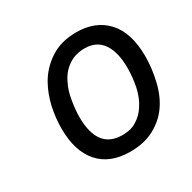

<svg xmlns="http://www.w3.org/2000/svg" viewBox="-123 -625 768 767"><g transform="rotate(-30 261.5 -241.5)"><path d="M319.3 -502Q249 -502 199.2 -469.7Q148.4 -436.5 120.1 -384.8Q98.6 -345.7 86.9 -295.9Q76.2 -246.1 76.2 -197.3Q76.2 -93.8 126 -37.1Q175.8 19.5 269.5 19.5Q333 19.5 378.9 -4.9Q424.8 -29.3 453.1 -68.4Q483.4 -110.4 497.1 -168.9Q510.7 -226.6 510.7 -281.2Q510.7 -389.6 459 -446.3Q407.2 -502 319.3 -502ZM316.4 -429.7Q370.1 -429.7 398.4 -389.6Q425.8 -348.6 425.8 -277.3Q425.8 -233.4 417 -190.4Q407.2 -146.5 386.7 -116.2Q369.1 -87.9 341.8 -71.3Q315.4 -53.7 275.4 -53.7Q217.8 -53.7 189.5 -90.8Q161.1 -128.9 161.1 -202.1Q161.1 -232.4 168 -275.4Q174.8 -318.4 191.4 -349.6Q209 -386.7 241.2 -408.2Q272.5 -429.7 316.4 -429.7Z"/></g></svg>

Font: cl
Style: Italic
Weight: 400
Designer: Mitja Miklavcic
Version: Version 7.504; 2011; Build 1022